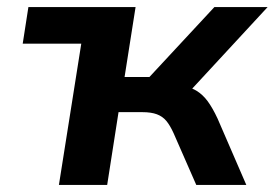

<svg xmlns="http://www.w3.org/2000/svg" viewBox="-20 -521 774 541"><path d="M146 0 209 -398H44L60 -501H362L331 -304H401L584 -501H734L501 -249L485 -279Q514 -277 532.5 -266Q551 -255 565 -236Q579 -217 593 -187L674 0H533L469 -146Q459 -168 448.5 -180.5Q438 -193 422 -199Q406 -205 381 -205H314L282 0Z"/></svg>

Font: Nunito Sans 7pt
Style: Bold Italic
Weight: 700
Italic angle: -9°
Version: Version 3.101;gftools[0.9.27]